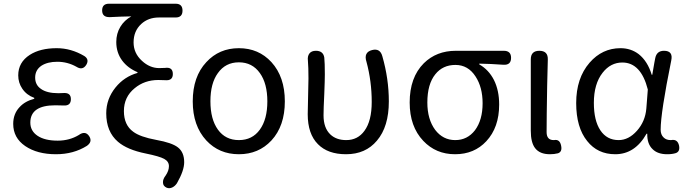

<svg xmlns="http://www.w3.org/2000/svg" viewBox="-20 -816 3691 1032"><path d="M281 13Q180 13 115.5 -31Q51 -75 51 -150Q51 -204 85 -240Q114 -272 164 -285V-290Q123 -305 100 -339Q78 -371 78 -411Q78 -481 140 -521Q196 -557 285 -557Q362 -557 433 -515Q461 -497 444 -468Q424 -436 391 -457Q343 -484 288 -484Q236 -484 203 -463Q169 -440 169 -399Q169 -360 199 -339Q231 -315 294 -315Q313 -315 323 -316Q361 -318 361 -283Q361 -247 323 -249Q307 -250 277 -250Q143 -250 143 -157Q143 -112 182 -86Q221 -60 290 -60Q353 -60 403 -90Q439 -116 460 -83Q478 -54 447 -32Q375 13 281 13Z M876 193Q856 184 856 165Q855 147 870 128Q888 102 888 77Q888 52 862.5 38Q837 24 763 9Q664 -11 614 -54Q551 -108 551 -207Q551 -284 601 -346Q648 -404 719 -424V-428Q667 -450 637 -490Q605 -533 605 -590Q605 -636 627 -672Q648 -707 686 -728Q627 -727 572 -724Q529 -722 529 -760Q529 -796 566 -796H745H924Q961 -796 961 -759Q961 -722 924 -722H834Q777 -722 739 -687Q698 -649 698 -588Q698 -530 743 -489Q785 -450 836 -450Q857 -450 867 -451Q909 -457 909 -418Q909 -381 867 -385Q855 -386 831 -386Q757 -386 704 -342Q646 -295 646 -219Q646 -144 696 -108Q733 -80 820 -64Q904 -49 936 -24Q970 2 970 56Q970 101 931 169Q921 184 907 191Q891 199 876 193Z M1264 13Q1158 13 1089 -61Q1016 -140 1016 -271Q1016 -404 1089 -482Q1158 -557 1264 -557Q1370 -557 1439 -482Q1511 -403 1511 -271Q1511 -139 1439 -61Q1370 13 1264 13ZM1264 -63Q1336 -63 1376.5 -119Q1417 -175 1417 -271Q1417 -367 1377 -423Q1336 -481 1264 -481Q1192 -481 1151 -423Q1111 -368 1111 -271.5Q1111 -175 1151.5 -119Q1192 -63 1264 -63Z M1840 13Q1742 13 1689 -41Q1634 -96 1634 -202Q1634 -234 1636 -298Q1638 -362 1638 -394Q1638 -455 1635 -490Q1632 -514 1643 -528.5Q1654 -543 1678 -543Q1717 -543 1723 -507Q1726 -479 1726 -416Q1726 -386 1723 -311Q1719 -230 1719 -196Q1719 -128 1756 -93Q1788 -63 1841 -63Q1903 -63 1939 -113Q1978 -166 1978 -268Q1978 -379 1950 -483Q1933 -535 1980 -547Q2023 -558 2035 -514Q2070 -392 2070 -271Q2070 -135 2006 -60Q1945 13 1840 13Z M2426 13Q2323 13 2255 -59Q2182 -136 2182 -265Q2182 -400 2258 -476Q2326 -543 2430 -543H2578H2688Q2727 -543 2727 -505Q2727 -465 2685 -468Q2616 -473 2556 -474V-470Q2607 -441 2635 -386Q2663 -330 2663 -254Q2663 -131 2594 -57Q2529 13 2426 13ZM2427 -63Q2492 -63 2533 -116Q2574 -171 2574 -261Q2574 -347 2536 -405Q2496 -467 2428 -467Q2360 -467 2320 -417Q2277 -364 2277 -265Q2277 -175 2319 -118Q2361 -63 2427 -63Z M2936 13Q2881 13 2856 -20Q2833 -50 2833 -113V-328V-497Q2833 -543 2879 -543Q2926 -543 2924.5 -496Q2923 -449 2921 -355Q2918 -182 2918 -106Q2918 -63 2956 -63Q2957 -63 2958 -63Q2989 -69 2996 -33Q3003 0 2979 8Q2959 13 2936 13Z M3287 13Q3192 13 3136 -58Q3077 -131 3077 -262Q3077 -396 3149 -479Q3217 -557 3315 -557Q3371 -557 3413 -525Q3461 -487 3483 -414H3486L3497 -478L3502 -504Q3510 -543 3549 -543Q3599 -543 3588 -491Q3531 -210 3531 -119Q3531 -92 3547 -77Q3561 -63 3585 -63Q3586 -63 3587 -63Q3622 -70 3630 -33Q3636 -1 3612 7Q3593 13 3566 13Q3515 13 3488 -14Q3458 -42 3459 -97H3455Q3393 13 3287 13ZM3305 -63Q3359 -63 3403.5 -113Q3448 -163 3454 -232L3458 -283L3462 -335Q3425 -480 3325 -480Q3262 -480 3219 -425Q3172 -365 3172 -263Q3172 -168 3207 -115.5Q3242 -63 3305 -63Z"/></svg>

Font: GenSenRounded JP R
Style: Regular
Weight: 400
Version: Version 1.501;PS 1;hotconv 16.6.51;makeotf.lib2.5.65220